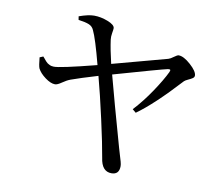

<svg xmlns="http://www.w3.org/2000/svg" viewBox="-85 -862 1170 1005"><g transform="rotate(10 500.0 -359.5)"><path d="M259.8 -721.7 256.8 -740.2Q305.7 -757.8 336.9 -757.8Q372.1 -757.8 409.7 -743.2Q447.3 -728.5 448.2 -710.9Q448.2 -703.1 444.8 -684.1Q441.4 -665 443.4 -649.4Q450.2 -598.6 467.8 -524.4Q736.3 -596.7 757.8 -602.5Q768.6 -605.5 784.7 -617.7Q800.8 -629.9 808.6 -629.9Q835 -629.9 872.6 -596.2Q910.2 -562.5 910.2 -540Q910.2 -531.2 901.4 -525.4Q892.6 -519.5 878.4 -513.2Q864.3 -506.8 858.4 -501Q726.6 -357.4 638.7 -294.9L620.1 -310.5Q668.9 -363.3 711.4 -426.8Q753.9 -490.2 775.4 -535.2Q780.3 -545.9 776.9 -548.3Q773.4 -550.8 763.7 -548.8Q731.4 -542 482.4 -470.7Q517.6 -336.9 585 -98.6Q586.9 -90.8 594.2 -67.4Q601.6 -43.9 605.5 -29.3Q609.4 -14.6 609.4 -5.9Q609.4 39.1 568.4 39.1Q516.6 39.1 506.8 -32.2Q495.1 -102.5 466.3 -231.4Q437.5 -360.4 413.1 -451.2Q318.4 -422.9 272.5 -406.2Q253.9 -399.4 231.4 -383.8Q209 -368.2 196.3 -368.2Q173.8 -368.2 144 -390.1Q114.3 -412.1 102.5 -435.5Q96.7 -449.2 92.8 -493.2L111.3 -501Q113.3 -499 118.2 -493.2Q123 -487.3 125.5 -484.4Q127.9 -481.4 132.3 -476.6Q136.7 -471.7 140.6 -469.2Q144.5 -466.8 149.9 -463.9Q155.3 -460.9 161.1 -459.5Q167 -458 172.9 -458Q204.1 -456.1 398.4 -505.9Q363.3 -640.6 342.8 -682.6Q335 -701.2 315.9 -709Q296.9 -716.8 259.8 -721.7Z"/></g></svg>

Font: GenYoMin TW TTF Medium
Style: Regular
Weight: 500
Version: Version 1.300